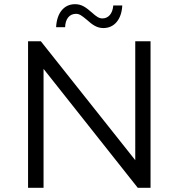

<svg xmlns="http://www.w3.org/2000/svg" viewBox="-20 -897 853 917"><path d="M114 0H188V-568L638 0H699V-700H626V-132L175 -700H114ZM291 -767C292 -807 312 -831 343 -831C359 -831 370 -823 394 -803C422 -778 443 -763 474 -763C527 -763 561 -806 564 -871H521C518 -832 498 -809 469 -809C453 -809 440 -818 419 -837C388 -864 369 -877 338 -877C285 -877 251 -834 248 -767Z"/></svg>

Font: Malon Grotesk
Style: Regular
Weight: 400
Designer: Julieta Ulanovsky
Foundry: Julieta Ulanovsky
Version: Version 7.200